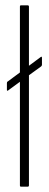

<svg xmlns="http://www.w3.org/2000/svg" viewBox="-20 -703 184 723"><path d="M10 -362Q9 -361 7.5 -361.5Q6 -362 6 -364V-390Q6 -395 9 -396L133 -488Q138 -492 138 -485V-459Q138 -456 135 -453L55 -395ZM59 0Q55 0 55 -5V-678Q55 -683 59 -683H84Q89 -683 89 -678V-5Q89 0 84 0Z"/></svg>

Font: Sofia Sans Extra Condensed ExtraLight
Style: Regular
Weight: 250
Designer: Botio Nikoltchev, Ani Petrova
Foundry: lettersoup
Version: Version 4.101